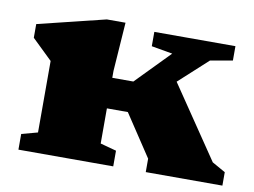

<svg xmlns="http://www.w3.org/2000/svg" viewBox="-64 -627 948 718"><g transform="rotate(10 410.5 -268.5)"><path d="M424.5 -209.5H345V-76L406 -59.5V0H46V-59.5L107 -76V-347.5L30 -422V-474L287 -537H358L345 -352V-325.5H425L550 -453.5L470 -467.5V-522H778V-467.5L693.5 -452.5L584.5 -353L770 -79.5L820.5 -51V0H529.5V-51Z"/></g></svg>

Font: Newsreader 6pt ExtraBold
Style: Regular
Weight: 800
Designer: Hugues Gentile
Foundry: Production Type
Version: Version 1.003; ttfautohint (v1.8.3)